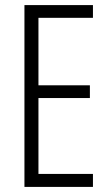

<svg xmlns="http://www.w3.org/2000/svg" viewBox="-20 -734 432 754"><path d="M345 0V-51H131V-349H333V-399H131V-664H345V-714H76V0Z"/></svg>

Font: Noto Sans UI Condensed Light
Style: Regular
Weight: 300
Width: 3
Designer: Monotype Design Team
Foundry: Monotype Imaging Inc.
Version: Version 1.901